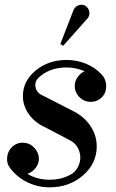

<svg xmlns="http://www.w3.org/2000/svg" viewBox="-20 -782 492 814"><path d="M190.9 12.2Q139.6 12.2 95.7 -9.5Q51.8 -31.2 23.9 -67.9Q7.3 -88.9 10.3 -116Q13.2 -143.1 33.2 -161.1Q54.7 -179.2 82.3 -176.8Q109.9 -174.3 127.9 -152.8Q145.5 -130.9 145 -109.1Q144.5 -87.4 130.9 -69.8Q117.2 -52.2 96.2 -44.9Q137.7 -20 190.9 -20Q236.3 -20 272 -38.1Q302.2 -51.8 314.2 -82.3Q326.2 -112.8 315.2 -143.3Q304.2 -173.8 274.9 -188L171.9 -242.2Q128.4 -261.7 102.8 -297.1Q77.1 -332.5 77.1 -375Q77.1 -438.5 131.3 -483.2Q185.5 -527.8 262.2 -527.8Q306.2 -527.8 345 -511.7Q383.8 -495.6 409.2 -467.8Q418.9 -459 425.5 -442.9Q432.1 -426.8 429.4 -404.8Q426.8 -382.8 409.2 -367.2Q388.2 -348.6 360.4 -350.3Q332.5 -352.1 314 -373Q296.9 -393.1 296.9 -415.8Q296.9 -438.5 309.1 -455.3Q321.3 -472.2 338.9 -480Q300.8 -496.1 262.2 -496.1Q188.5 -496.1 142.1 -451.2Q127 -436 130.1 -414.6Q133.3 -393.1 151.9 -381.8L292 -310.1Q336.9 -287.6 363.5 -247.8Q390.1 -208 390.1 -161.1Q390.1 -88.9 331.8 -38.3Q273.4 12.2 190.9 12.2ZM235.8 -595.2 292 -740.2Q301.3 -758.3 318.8 -761.2Q336.4 -764.2 346.2 -753.9Q357.4 -744.6 358.9 -730.5Q360.4 -716.3 352.1 -705.1L248 -587.9Z"/></svg>

Font: Fin Serif Display
Style: Italic
Weight: 400
Italic angle: -12°
Designer: J. Blake Harris
Version: Version 1.006;FEAKit 1.0